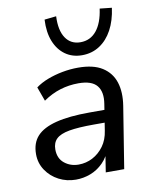

<svg xmlns="http://www.w3.org/2000/svg" viewBox="-85 -810 702 882"><g transform="rotate(-10 266.5 -368.5)"><path d="M198 9Q155 9 118.5 -10Q82 -29 59.5 -62.5Q37 -96 37 -138Q37 -190 66 -221.5Q95 -253 156 -268.5Q217 -284 312 -284H393L384 -226H322Q249 -226 207 -218.5Q165 -211 146.5 -193Q128 -175 128 -144Q128 -102 156 -79.5Q184 -57 222 -57Q257 -57 287.5 -73Q318 -89 339.5 -118.5Q361 -148 367 -190L386 -311Q395 -366 371 -395.5Q347 -425 285 -425Q241 -425 200 -412.5Q159 -400 120 -373L96 -439Q120 -457 152.5 -469.5Q185 -482 222 -489Q259 -496 296 -496Q367 -496 408.5 -469.5Q450 -443 465 -396.5Q480 -350 470 -287L424 0H338L355 -109H365Q352 -69 325.5 -42.5Q299 -16 266 -3.5Q233 9 198 9ZM325 -549Q280 -549 247 -572.5Q214 -596 197 -638.5Q180 -681 183 -740L238 -746Q235 -680 259 -644.5Q283 -609 328 -609Q374 -609 403 -644.5Q432 -680 441 -746L497 -740Q489 -681 466 -638.5Q443 -596 407 -572.5Q371 -549 325 -549Z"/></g></svg>

Font: Nunito Sans 12pt ExtraLight 12pt Medium
Style: Italic
Weight: 500
Italic angle: -9°
Version: Version 3.101;gftools[0.9.27]